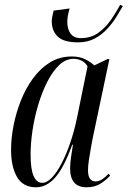

<svg xmlns="http://www.w3.org/2000/svg" viewBox="-20 -786 542 816"><path d="M312 -606Q251 -606 225.5 -630.5Q200 -655 200 -695Q200 -704 202 -715Q204 -726 208 -741L276 -750Q271 -734 268.5 -719.5Q266 -705 266 -693Q266 -662 280 -643Q294 -624 324 -624Q367 -624 398.5 -647Q430 -670 452.5 -703Q475 -736 491 -766L502 -760Q490 -739 473.5 -712.5Q457 -686 434 -661.5Q411 -637 381 -621.5Q351 -606 312 -606ZM133 10Q78 10 52.5 -33.5Q27 -77 27 -150Q27 -198 37.5 -252Q48 -306 68.5 -358Q89 -410 120 -452.5Q151 -495 192 -520.5Q233 -546 285 -546Q319 -546 342.5 -534Q366 -522 381 -508L437 -535H445L373 -194Q370 -177 365.5 -152.5Q361 -128 357.5 -104Q354 -80 354 -63Q354 -15 386 -15Q400 -15 413.5 -23.5Q427 -32 442 -48L448 -39Q431 -21 407 -5.5Q383 10 348 10Q278 10 278 -70Q278 -94 282 -119Q286 -144 290 -171H287Q252 -74 215 -32Q178 10 133 10ZM160 -9Q180 -9 201.5 -32Q223 -55 243 -94Q263 -133 279.5 -182Q296 -231 307 -284L352 -504Q342 -521 326 -528.5Q310 -536 293 -536Q259 -536 231 -509Q203 -482 180.5 -437.5Q158 -393 142 -339Q126 -285 118 -230.5Q110 -176 110 -130Q110 -66 123 -37.5Q136 -9 160 -9Z"/></svg>

Font: Noto Serif Display ExtraCondensed
Style: Italic
Weight: 400
Width: 2
Italic angle: -12°
Designer: Monotype Design Team
Foundry: Monotype Imaging Inc.
Version: Version 2.009